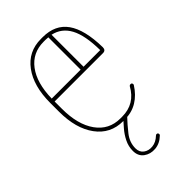

<svg xmlns="http://www.w3.org/2000/svg" viewBox="-213 -578 840 840"><g transform="rotate(-45 207.0 -158.0)"><path d="M358 -75Q334 -37 300.5 -16.5Q267 4 224 4H213Q135 4 89.5 -58Q44 -120 44 -224V-278Q44 -382 89.5 -443.5Q135 -505 213 -505H224Q301 -505 339 -451.5Q377 -398 379 -288Q379 -269 361 -269H62V-224Q62 -126 102.5 -69.5Q143 -13 213 -13H224Q303 -13 342 -84Q345 -88 350 -88Q359 -88 359 -79Q359 -76 358 -75ZM213 -488Q144 -488 104 -435Q64 -382 62 -287H241V-487Q233 -488 224 -488ZM362 -287Q361 -379 335.5 -426.5Q310 -474 259 -485V-287ZM270 150Q273 147 276 147Q285 147 285 156Q285 160 282 162Q257 186 226.5 188.5Q196 191 173.5 174.5Q151 158 151 126Q151 98 163.5 73Q176 48 194 27.5Q212 7 227 -10Q228 -12 233 -12Q242 -12 242 -3Q242 0 239 3Q216 27 191.5 58Q167 89 167 126Q167 150 184 162.5Q201 175 225 172.5Q249 170 270 150Z"/></g></svg>

Font: Libertine Sup Thin
Style: Regular
Weight: 100
Designer: Bastien Sozeau
Foundry: NBR — Bastien Sozeau
Version: Version 2.003; ttfautohint (v1.8.4.7-5d5b);gftools[0.9.33]